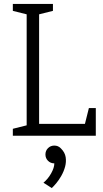

<svg xmlns="http://www.w3.org/2000/svg" viewBox="-20 -687 520 972"><path d="M178 0H115V-667H178ZM115 0V-60H465V0ZM45 -667H125V-612L45 -632ZM465 -140V0H395L430 -140ZM45 0V-35L125 -55V0ZM168 -612V-667H248V-632ZM255 140Q236 140 223 127Q210 114 210 95Q210 76 223 63Q236 50 255 50Q274 50 287 63Q300 76 300 95Q300 114 287 127Q274 140 255 140ZM200 238Q223 219 239 190.5Q255 162 255 140L289 65Q309 85 312.5 109Q316 133 309.5 157Q303 181 290.5 203Q278 225 264.5 241Q251 257 242 265Z"/></svg>

Font: Epunda Slab Light
Style: Regular
Weight: 300
Designer: Simon Atzbach
Foundry: typofactur
Version: Version 1.102